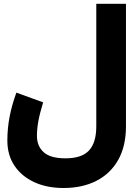

<svg xmlns="http://www.w3.org/2000/svg" viewBox="-20 -715 724 995"><path d="M479 -695.3V-60.5Q479 23.9 441.4 64.7Q403.8 105.5 319.3 105.5Q241.2 105.5 206.3 73.7Q171.4 42 171.4 -11.2Q171.4 -45.9 178.5 -85.7Q185.5 -125.5 203.6 -184.6L64.9 -234.9Q42 -172.9 30 -111.6Q18.1 -50.3 18.1 13.7Q18.1 88.4 54.9 143.6Q91.8 198.7 157.5 229Q223.1 259.3 309.1 259.3Q407.2 259.3 480 221.9Q552.7 184.6 592.8 113.3Q632.8 42 632.8 -60.5V-695.3Z"/></svg>

Font: Estedad-VF-FD Black
Style: Regular
Weight: 900
Designer: Amin Abedi
Version: Version 4.000